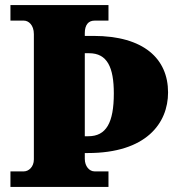

<svg xmlns="http://www.w3.org/2000/svg" viewBox="-20 -734 703 754"><path d="M21 0H406V-61H351C331 -61 313 -81 313 -110V-133H325C554 -133 640 -250 640 -371C640 -503 545 -593 347 -593H313V-604C313 -636 327 -653 351 -653H406V-714H21V-653H74C92 -653 113 -636 113 -600V-108C113 -78 92 -61 74 -61H21ZM327 -199H313V-525H330C401 -525 427 -470 427 -367C427 -252 397 -199 327 -199Z"/></svg>

Font: Noto Serif Malayalam Black
Style: Regular
Weight: 900
Designer: Indian type Foundry, Jelle Bosma, Monotype Design Team
Foundry: Monotype Imaging Inc.
Version: Version 2.104